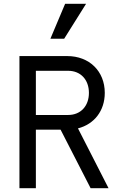

<svg xmlns="http://www.w3.org/2000/svg" viewBox="-20 -997 620 1017"><path d="M170 -388V-622H341C407 -622 451 -575 451 -505C451 -435 407 -388 341 -388ZM83 0H170V-310H301L460 0H555L393 -317C479 -339 535 -410 535 -505C535 -620 453 -700 336 -700H83ZM436 -977H325L247 -792H320Z"/></svg>

Font: CommitMono-dimboump
Style: Regular
Weight: 400
Monospace: yes
Designer: Eigil Nikolajsen
Foundry: Eigil Nikolajsen
Version: Version 1.143